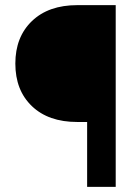

<svg xmlns="http://www.w3.org/2000/svg" viewBox="-20 -731 529 751"><path d="M320.8 0V-253.9H281.7Q169.4 -253.9 104.7 -315.9Q40 -377.9 40 -482.4Q40 -586.4 105 -648.7Q169.9 -710.9 282.2 -710.9H432.6V0Z"/></svg>

Font: Vazir Black UI
Style: Black-UI
Weight: 900
Designer: Saber Rastikerdar
Foundry: Saber Rastikerdar
Version: Version 30.1.0